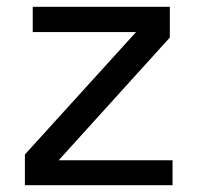

<svg xmlns="http://www.w3.org/2000/svg" viewBox="-20 -543 585 563"><path d="M53 0V-90L379 -449H76V-523H478V-433L152 -73H486V0Z"/></svg>

Font: Tomorrow
Style: Regular
Weight: 400
Designer: Tony de Marco, Monica Rizzolli
Foundry: Just in Type
Version: Version 2.002